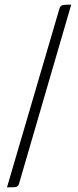

<svg xmlns="http://www.w3.org/2000/svg" viewBox="-20 -785 336 825"><path d="M10 20 236 -750Q239 -757 242.5 -760Q246 -763 256 -764Q266 -765 286 -765L61 7Q59 13 54.5 16Q50 19 40 19.5Q30 20 10 20Z"/></svg>

Font: Yanone Kaffeesatz Light
Style: Regular
Weight: 300
Designer: Yanone (Cyrillic: Daniel Pouzeot, Huerta Tipografica, and Cyreal)
Foundry: Yanone
Version: Version 2.003